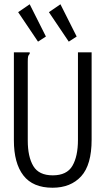

<svg xmlns="http://www.w3.org/2000/svg" viewBox="-20 -868 490 899"><path d="M226 11Q134 11 89.5 -46.5Q45 -104 45 -211V-623H119V-616Q113 -610 111.5 -603Q110 -596 110 -579V-210Q110 -134 136 -90.5Q162 -47 227 -47Q293 -47 319 -91.5Q345 -136 345 -213V-623H409V-214Q409 -96 360 -42.5Q311 11 226 11ZM158 -673 65 -811 119 -848 195 -697ZM302 -673 209 -811 263 -848 339 -697Z"/></svg>

Font: Inconsolata SemiCondensed
Style: Regular
Weight: 400
Width: 4
Monospace: yes
Designer: Raph Levien, Cyreal, Brenton Simpson
Foundry: Raph Levien, Cyreal, Google
Version: Version 3.000; ttfautohint (v1.8.2.53-6de2)